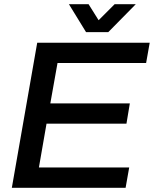

<svg xmlns="http://www.w3.org/2000/svg" viewBox="-20 -888 728 908"><path d="M36 0 156 -686H688L671 -590H252L218 -399H594L578 -303H200L164 -96H591L574 0ZM622 -868 492 -736H387L306 -868H399L466 -761L416 -762L522 -868Z"/></svg>

Font: Archivo SemiBold Medium
Style: Italic
Weight: 500
Italic angle: -10°
Version: Version 2.001